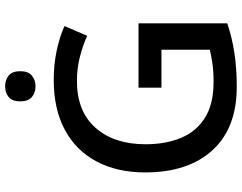

<svg xmlns="http://www.w3.org/2000/svg" viewBox="-120 -840 969 770"><g transform="rotate(-90 365.0 -454.5)"><path d="M399 -384H657V-28Q600 -9 538.5 0.5Q477 10 402 10Q237 10 148 -87.5Q59 -185 59 -357Q59 -469 102.5 -551.5Q146 -634 229 -679Q312 -724 430 -724Q491 -724 546 -712.5Q601 -701 646 -681L607 -590Q569 -607 523 -619Q477 -631 426 -631Q304 -631 238 -556.5Q172 -482 172 -356Q172 -274 198 -212.5Q224 -151 279 -117Q334 -83 422 -83Q464 -83 495 -87.5Q526 -92 551 -98V-292H399ZM405 -919Q429 -919 447 -905Q465 -891 465 -858Q465 -826 447 -811.5Q429 -797 405 -797Q379 -797 361.5 -811.5Q344 -826 344 -858Q344 -891 361.5 -905Q379 -919 405 -919Z"/></g></svg>

Font: Noto Sans Meetei Mayek Medium
Style: Regular
Weight: 500
Designer: Monotype Design Team and Neelakash Kshetrimayum
Foundry: Monotype Imaging Inc.
Version: Version 2.002; ttfautohint (v1.8.4.7-5d5b)